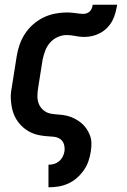

<svg xmlns="http://www.w3.org/2000/svg" viewBox="-20 -581 540 816"><path d="M186 215V119H187Q199 119 210.5 115.5Q222 112 231.5 104Q241 96 246.5 85Q252 74 254 62Q256 46 251.5 31.5Q247 17 234.5 9Q222 1 206 0Q190 -1 174.5 -2.5Q159 -4 144 -7Q129 -10 115.5 -16Q102 -22 90 -30.5Q78 -39 68 -49.5Q58 -60 50 -73Q42 -86 37 -100Q32 -114 29.5 -129Q27 -144 26 -159.5Q25 -175 27 -191Q29 -207 32 -222L51 -342Q55 -367 63.5 -391.5Q72 -416 86.5 -438Q101 -460 121 -477.5Q141 -495 164.5 -506.5Q188 -518 213.5 -523Q239 -528 263 -528Q277 -528 290.5 -526.5Q304 -525 318 -523Q322 -523 326 -522.5Q330 -522 333 -522Q341 -522 348.5 -524.5Q356 -527 362 -533Q368 -539 370.5 -546.5Q373 -554 374 -561H478Q475 -544 470.5 -526.5Q466 -509 457.5 -493Q449 -477 436 -463.5Q423 -450 406.5 -441Q390 -432 372.5 -428Q355 -424 338 -424Q319 -424 300.5 -428Q282 -432 263 -432Q244 -432 225 -423.5Q206 -415 192.5 -399.5Q179 -384 172 -365Q165 -346 161 -327L142 -207Q139 -189 139 -171.5Q139 -154 145.5 -138.5Q152 -123 165.5 -112Q179 -101 196 -98Q213 -95 230.5 -94Q248 -93 264.5 -89Q281 -85 296 -77.5Q311 -70 324 -59.5Q337 -49 346.5 -35.5Q356 -22 362 -6.5Q368 9 368.5 26.5Q369 44 366 62Q363 83 356 103.5Q349 124 336.5 142Q324 160 307 175Q290 190 270 199Q250 208 229 211.5Q208 215 187 215Z"/></svg>

Font: Iosevka SS04
Style: Bold Italic
Weight: 700
Italic angle: -9°
Monospace: yes
Designer: Belleve Invis
Foundry: Belleve Invis
Version: Version 19.0.0; ttfautohint (v1.8.4)